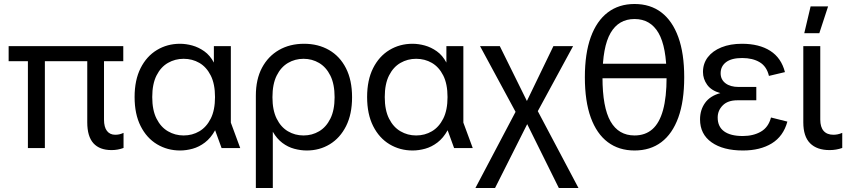

<svg xmlns="http://www.w3.org/2000/svg" viewBox="-20 -742 4260 962"><path d="M538.7 10Q479.2 10 448.2 -24.1Q417.2 -58.3 417.2 -129V-468.7H501.1V-142.9Q501.1 -105.2 515.9 -86Q530.7 -66.8 557.4 -66.8Q567.1 -66.8 576.8 -68.7Q586.6 -70.6 599 -76.3V-0.7Q584.3 4.7 569.8 7.3Q555.4 10 538.7 10ZM119.8 0V-468.7H204.8V0ZM23.3 -435.3V-510.7H597.7V-435.3Z M882.3 12Q818.7 12 766.7 -19.2Q714.8 -50.4 684.6 -110.3Q654.4 -170.3 654.4 -255.6Q654.4 -340.9 684.4 -400.5Q714.4 -460.1 766.2 -491.4Q818 -522.7 881.8 -522.7Q912 -522.7 943.5 -514Q975.1 -505.3 1003.7 -485Q1032.3 -464.7 1051.6 -428.5V-510.7H1136.6V-127.7L1183.7 0H1090.3L1057.8 -89.4Q1036.2 -50.4 1006.9 -28.1Q977.7 -5.8 945.3 3.1Q913 12 882.3 12ZM900 -63.3Q943.5 -63.3 978.9 -84.2Q1014.3 -105 1035.8 -147.6Q1057.3 -190.1 1057.3 -255.7Q1057.3 -321.3 1035.8 -363.9Q1014.3 -406.4 978.9 -426.9Q943.5 -447.4 900 -447.4Q857.4 -447.4 821.6 -426.9Q785.8 -406.4 764.3 -363.9Q742.8 -321.3 742.8 -255.7Q742.8 -190.1 764.3 -147.6Q785.8 -105 821.6 -84.2Q857.4 -63.3 900 -63.3Z M1261.9 200V-262.5Q1261.9 -344.4 1292.6 -402.3Q1323.3 -460.1 1377.7 -491.4Q1432.1 -522.7 1503.6 -522.7Q1574.1 -522.7 1628.6 -491.4Q1683 -460.1 1713.5 -400.2Q1744 -340.2 1744 -255.1Q1744 -169.8 1714 -110.2Q1683.9 -50.6 1632.5 -19.3Q1581.2 12 1517 12Q1486.3 12 1454.4 3.4Q1422.6 -5.1 1394.8 -26Q1367 -46.8 1346.9 -82V200ZM1500.8 -63.3Q1543.6 -63.3 1578.9 -84.2Q1614.2 -105 1635.3 -147.6Q1656.5 -190.1 1656.5 -254.9Q1656.5 -320.5 1635.3 -363.1Q1614.2 -405.6 1578.9 -426.5Q1543.6 -447.4 1500.8 -447.4Q1458.1 -447.4 1422.7 -426.5Q1387.3 -405.6 1366.2 -363.1Q1345.1 -320.5 1345.1 -254.9Q1345.1 -190.1 1366.2 -147.6Q1387.3 -105 1422.7 -84.2Q1458.1 -63.3 1500.8 -63.3Z M2047.3 12Q1983.7 12 1931.7 -19.2Q1879.8 -50.4 1849.6 -110.3Q1819.4 -170.3 1819.4 -255.6Q1819.4 -340.9 1849.4 -400.5Q1879.4 -460.1 1931.2 -491.4Q1983 -522.7 2046.8 -522.7Q2077 -522.7 2108.5 -514Q2140.1 -505.3 2168.7 -485Q2197.3 -464.7 2216.6 -428.5V-510.7H2301.6V-127.7L2348.7 0H2255.3L2222.8 -89.4Q2201.2 -50.4 2171.9 -28.1Q2142.7 -5.8 2110.3 3.1Q2078 12 2047.3 12ZM2065 -63.3Q2108.5 -63.3 2143.9 -84.2Q2179.3 -105 2200.8 -147.6Q2222.3 -190.1 2222.3 -255.7Q2222.3 -321.3 2200.8 -363.9Q2179.3 -406.4 2143.9 -426.9Q2108.5 -447.4 2065 -447.4Q2022.4 -447.4 1986.6 -426.9Q1950.8 -406.4 1929.3 -363.9Q1907.8 -321.3 1907.8 -255.7Q1907.8 -190.1 1929.3 -147.6Q1950.8 -105 1986.6 -84.2Q2022.4 -63.3 2065 -63.3Z M2362 200 2563.2 -181.6 2385.3 -510.7H2484.3L2620 -236L2752.7 -510.7H2851.3L2674.6 -185.1L2878.4 200H2780L2621.5 -120L2460.4 200Z M3159.3 12Q3081 12 3025.3 -29.8Q2969.7 -71.5 2940 -153.1Q2910.4 -234.7 2910.4 -355Q2910.4 -474.4 2940 -556Q2969.7 -637.6 3025.3 -679.8Q3081 -722 3159.3 -722Q3238.4 -722 3293.7 -679.8Q3349 -637.6 3378.6 -556Q3408.2 -474.4 3408.2 -355Q3408.2 -234.7 3378.6 -153.1Q3349 -71.5 3293.7 -29.8Q3238.4 12 3159.3 12ZM3159.3 -63.3Q3212.8 -63.3 3248.5 -94.4Q3284.1 -125.5 3302 -190.2Q3319.9 -254.9 3319.9 -355V-357.4Q3319.9 -507 3279.4 -576.9Q3238.9 -646.7 3159.3 -646.7Q3079.7 -646.7 3039.2 -576.9Q2998.7 -507 2998.7 -357.4V-355Q2998.7 -203.9 3039.1 -133.6Q3079.5 -63.3 3159.3 -63.3ZM2972.3 -349.7V-422.5H3347.2V-349.7Z M3702.4 12Q3603 12 3545.3 -28.9Q3487.5 -69.7 3487.5 -143.8Q3487.5 -191 3512.5 -226.2Q3537.4 -261.4 3589.2 -275.5Q3543.9 -288.2 3523.1 -317.3Q3502.2 -346.5 3502.2 -381.3Q3502.2 -423.4 3526.3 -455.2Q3550.5 -487 3594.6 -504.8Q3638.7 -522.7 3697.3 -522.7Q3784 -522.7 3839.4 -487.2Q3894.7 -451.8 3912.9 -380.7L3832.7 -361.7Q3821.6 -409.1 3786.4 -430.2Q3751.2 -451.3 3698.5 -451.3Q3645.6 -451.3 3618.1 -430.7Q3590.7 -410 3590.7 -375Q3590.7 -343.2 3615.1 -324.8Q3639.4 -306.3 3681 -306.3H3769.4V-239.5H3674.2Q3626.5 -239.5 3601.2 -213.9Q3575.9 -188.4 3575.9 -153Q3575.9 -107.3 3608.1 -83.9Q3640.3 -60.5 3701.4 -60.5Q3754.3 -60.5 3792.2 -82.3Q3830.2 -104.1 3843 -153.3L3925.1 -132.7Q3905 -59.2 3847 -23.6Q3788.9 12 3702.4 12Z M4136.3 10Q4073.2 10 4039 -24.1Q4004.9 -58.3 4004.9 -129V-510.7H4089.9V-142.9Q4089.9 -105.2 4106.8 -86Q4123.7 -66.8 4156 -66.8Q4164.8 -66.8 4175.8 -68.7Q4186.7 -70.6 4200 -76.3V-0.7Q4184.5 4.7 4169.2 7.3Q4153.9 10 4136.3 10ZM4009.7 -575.6 4041.5 -710H4129.1L4085.1 -575.6Z"/></svg>

Font: TikTok Sans Light
Style: Regular
Weight: 300
Version: Version 4.000